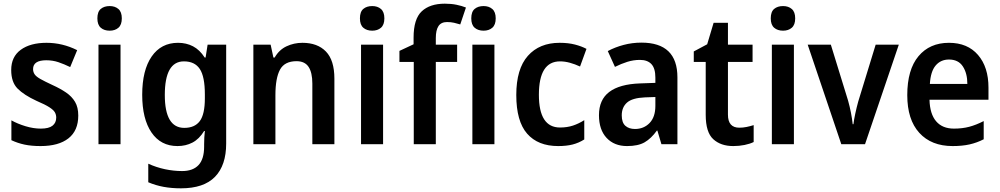

<svg xmlns="http://www.w3.org/2000/svg" viewBox="-20 -785 5442 1045"><path d="M406 -156Q406 -74 352.5 -32Q299 10 201 10Q151 10 113.5 2Q76 -6 42 -22V-130Q76 -111 119 -98Q162 -85 202 -85Q246 -85 266 -101Q286 -117 286 -145Q286 -160 279 -173Q272 -186 249 -201Q226 -216 179 -236Q110 -268 75.5 -303Q41 -338 41 -404Q41 -476 93 -514Q145 -552 233 -552Q320 -552 400 -512L362 -420Q329 -436 298 -446.5Q267 -457 232 -457Q160 -457 160 -409Q160 -393 168.5 -380.5Q177 -368 200 -355Q223 -342 266 -322Q308 -303 339.5 -281.5Q371 -260 388.5 -230.5Q406 -201 406 -156Z M577 -752Q606 -752 624.5 -736Q643 -720 643 -685Q643 -650 624.5 -634Q606 -618 577 -618Q547 -618 528.5 -634Q510 -650 510 -685Q510 -721 528.5 -736.5Q547 -752 577 -752ZM636 -542V0H516V-542Z M949 -552Q994 -552 1030.5 -533Q1067 -514 1094 -472H1099L1110 -542H1211V-4Q1211 115 1150 177.5Q1089 240 965 240Q914 240 870.5 232Q827 224 787 207V106Q831 126 878 136Q925 146 971 146Q1030 146 1060.5 113.5Q1091 81 1091 13V0Q1091 -17 1092 -37Q1093 -57 1095 -72H1091Q1064 -28 1027.5 -9Q991 10 946 10Q855 10 804.5 -64Q754 -138 754 -269Q754 -403 805.5 -477.5Q857 -552 949 -552ZM981 -451Q877 -451 877 -268Q877 -89 983 -89Q1040 -89 1067.5 -126Q1095 -163 1095 -250V-271Q1095 -368 1067.5 -409.5Q1040 -451 981 -451Z M1626 -552Q1708 -552 1754 -504.5Q1800 -457 1800 -357V0H1680V-330Q1680 -390 1659.5 -421Q1639 -452 1594 -452Q1529 -452 1504 -406Q1479 -360 1479 -267V0H1359V-542H1453L1468 -472H1475Q1499 -514 1539.5 -533Q1580 -552 1626 -552Z M2006 -752Q2035 -752 2053.5 -736Q2072 -720 2072 -685Q2072 -650 2053.5 -634Q2035 -618 2006 -618Q1976 -618 1957.5 -634Q1939 -650 1939 -685Q1939 -721 1957.5 -736.5Q1976 -752 2006 -752ZM2065 -542V0H1945V-542Z M2468 -448H2352V0H2232V-448H2154V-508L2231 -544V-580Q2231 -682 2275.5 -723.5Q2320 -765 2401 -765Q2436 -765 2465 -759Q2494 -753 2516 -744L2485 -652Q2469 -657 2451.5 -661Q2434 -665 2413 -665Q2381 -665 2366.5 -643Q2352 -621 2352 -578V-542H2468Z M2612 -752Q2641 -752 2659.5 -736Q2678 -720 2678 -685Q2678 -650 2659.5 -634Q2641 -618 2612 -618Q2582 -618 2563.5 -634Q2545 -650 2545 -685Q2545 -721 2563.5 -736.5Q2582 -752 2612 -752ZM2671 -542V0H2551V-542Z M3018 10Q2908 10 2849 -57.5Q2790 -125 2790 -268Q2790 -410 2853 -481Q2916 -552 3026 -552Q3073 -552 3109.5 -542.5Q3146 -533 3172 -519L3137 -423Q3109 -436 3081.5 -443.5Q3054 -451 3028 -451Q2913 -451 2913 -269Q2913 -91 3028 -91Q3067 -91 3098.5 -101.5Q3130 -112 3160 -131V-26Q3130 -7 3096.5 1.5Q3063 10 3018 10Z M3471 -553Q3667 -553 3667 -364V0H3580L3558 -74H3555Q3524 -31 3488.5 -10.5Q3453 10 3393 10Q3323 10 3281.5 -34.5Q3240 -79 3240 -158Q3240 -242 3296 -284.5Q3352 -327 3463 -331L3547 -334V-363Q3547 -413 3525.5 -436Q3504 -459 3463 -459Q3428 -459 3394.5 -448.5Q3361 -438 3327 -421L3288 -507Q3327 -528 3374 -540.5Q3421 -553 3471 -553ZM3490 -255Q3421 -252 3392.5 -226.5Q3364 -201 3364 -157Q3364 -118 3383.5 -100.5Q3403 -83 3436 -83Q3484 -83 3515.5 -115.5Q3547 -148 3547 -209V-257Z M4004 -90Q4024 -90 4043.5 -94Q4063 -98 4082 -104V-12Q4062 -2 4032.5 4Q4003 10 3971 10Q3903 10 3862 -27.5Q3821 -65 3821 -160V-448H3756V-505L3829 -544L3864 -661H3942V-542H4076V-448H3942V-161Q3942 -90 4004 -90Z M4242 -752Q4271 -752 4289.5 -736Q4308 -720 4308 -685Q4308 -650 4289.5 -634Q4271 -618 4242 -618Q4212 -618 4193.5 -634Q4175 -650 4175 -685Q4175 -721 4193.5 -736.5Q4212 -752 4242 -752ZM4301 -542V0H4181V-542Z M4559 0 4376 -542H4502L4596 -237Q4605 -205 4611.5 -171.5Q4618 -138 4621 -109H4625Q4628 -134 4635 -166.5Q4642 -199 4651 -232L4746 -542H4872L4688 0Z M5145 -552Q5246 -552 5303 -486Q5360 -420 5360 -308V-242H5039Q5041 -165 5075 -125Q5109 -85 5172 -85Q5218 -85 5255.5 -95Q5293 -105 5334 -126V-27Q5297 -8 5257 1Q5217 10 5165 10Q5049 10 4983.5 -62Q4918 -134 4918 -267Q4918 -406 4979 -479Q5040 -552 5145 -552ZM5145 -461Q5100 -461 5072.5 -428.5Q5045 -396 5041 -328H5245Q5245 -386 5220.5 -423.5Q5196 -461 5145 -461Z"/></svg>

Font: Noto Sans Sinhala SemiCondensed SemiBold
Style: Regular
Weight: 600
Width: 4
Designer: Jelle Bosma - Monotype Design Team
Foundry: Monotype Imaging Inc.
Version: Version 2.006; ttfautohint (v1.8.4.7-5d5b)